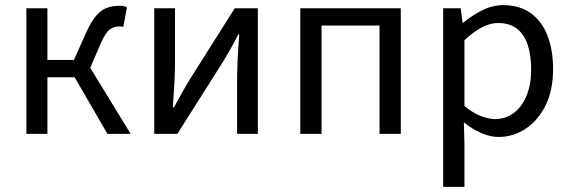

<svg xmlns="http://www.w3.org/2000/svg" viewBox="-20 -518 2208 743"><path d="M82 0V-486.1H163.5V-286.1H266.1L314.4 -394.1Q334.2 -437.4 353.6 -458.9Q373 -480.5 394.7 -488Q416.3 -495.6 442.7 -495.6Q459.5 -495.6 471.5 -490.1L456.9 -413Q452.9 -415 449.3 -415.4Q445.7 -415.7 440.7 -415.7Q422.1 -415.7 405.7 -404.8Q389.3 -393.8 370.6 -351.5L329.1 -255.7L485.6 0H395.7L268.8 -219.1H163.5V0Z M576.9 0V-486H657.2V-284.1Q657.2 -244.1 655 -198.9Q652.7 -153.8 648.9 -102.1H652.9Q667.3 -128.8 684.5 -159.5Q701.8 -190.2 715.5 -212.2L888.3 -486H977.8V0H897.5V-202.5Q897.5 -241.3 899.6 -286.7Q901.8 -332.2 905.8 -384.5H901.8Q888.1 -357 870.8 -326.5Q853.6 -296.1 839.2 -273.1L666.4 0Z M1142 0V-486.1H1530.9V0H1448.7V-419.1H1224.3V0Z M1695 205.1V-486.1H1763L1769.9 -430H1772.6Q1805.7 -457.9 1845.6 -478Q1885.6 -498.1 1927.6 -498.1Q1990.4 -498.1 2033.3 -467.5Q2076.1 -437 2098.2 -381.3Q2120.3 -325.5 2120.3 -250.4Q2120.3 -167.6 2090.7 -109Q2061 -50.4 2013.2 -19.2Q1965.3 12 1909.8 12Q1876.9 12 1842.7 -2.9Q1808.5 -17.8 1775.1 -44.3L1777.3 40.5V205.1ZM1895.6 -57.2Q1935.8 -57.2 1967.4 -80.3Q1998.9 -103.3 2017.1 -146.5Q2035.4 -189.7 2035.4 -249.7Q2035.4 -303.3 2022.3 -343.7Q2009.2 -384 1981.1 -406.5Q1953 -428.9 1907.2 -428.9Q1876.8 -428.9 1845 -412.3Q1813.2 -395.8 1777.3 -362.5V-107.8Q1810.6 -80.2 1841.3 -68.7Q1872 -57.2 1895.6 -57.2Z"/></svg>

Font: Source Sans 3
Style: Regular
Weight: 200
Designer: Paul D. Hunt
Foundry: Adobe
Version: Version 3.046;hotconv 1.0.118;makeotfexe 2.5.65603